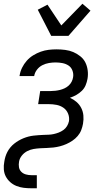

<svg xmlns="http://www.w3.org/2000/svg" viewBox="-27 -792 547 1027"><path d="M140 215Q119 215 99 212.5Q79 210 60.5 202.5Q42 195 27.5 182Q13 169 4 152Q-5 135 -6.5 114Q-8 93 -4 73Q-2 59 2 46Q6 33 12.5 20.5Q19 8 28.5 -3.5Q38 -15 49.5 -24Q61 -33 73 -40Q85 -47 98.5 -52.5Q112 -58 125.5 -61.5Q139 -65 152.5 -66.5Q166 -68 179.5 -69Q193 -70 206.5 -70.5Q220 -71 233.5 -71.5Q247 -72 260.5 -75Q274 -78 287 -83Q300 -88 312 -96.5Q324 -105 331.5 -117.5Q339 -130 342 -144Q345 -165 337 -184.5Q329 -204 312.5 -215.5Q296 -227 275.5 -231Q255 -235 233 -235H177L188 -305H244Q256 -305 269 -306.5Q282 -308 294 -311Q306 -314 318 -319.5Q330 -325 340 -334Q350 -343 356 -354.5Q362 -366 364 -379Q367 -397 360.5 -414.5Q354 -432 339.5 -441.5Q325 -451 307 -454.5Q289 -458 270 -458Q253 -458 235 -455Q217 -452 200 -443.5Q183 -435 171 -419.5Q159 -404 156 -386L155 -385H77L78 -388Q81 -409 91 -429.5Q101 -450 116 -467Q131 -484 150.5 -496Q170 -508 191 -515.5Q212 -523 233 -525.5Q254 -528 275 -528Q299 -528 322 -525Q345 -522 365 -513.5Q385 -505 402.5 -491Q420 -477 429.5 -458Q439 -439 442 -416Q445 -393 441 -370Q438 -353 431 -336Q424 -319 410.5 -306Q397 -293 381 -284Q365 -275 347 -269Q367 -260 382.5 -246.5Q398 -233 407.5 -214.5Q417 -196 419 -174.5Q421 -153 417 -130Q414 -113 407.5 -96Q401 -79 388.5 -64.5Q376 -50 360.5 -39.5Q345 -29 328 -21.5Q311 -14 293.5 -9.5Q276 -5 258.5 -3Q241 -1 223.5 -0.5Q206 0 188 1Q170 2 152.5 5Q135 8 118.5 16.5Q102 25 90 40Q78 55 75 72Q72 88 74.5 102.5Q77 117 87 127Q97 137 111.5 141Q126 145 141 145H170V215ZM247 -600 175 -740 227 -767 301 -656 414 -772 457 -735 339 -600Z"/></svg>

Font: Iosevka Term Curly Oblique
Style: Regular
Weight: 400
Italic angle: -9°
Designer: Belleve Invis
Foundry: Belleve Invis
Version: Version 32.3.0